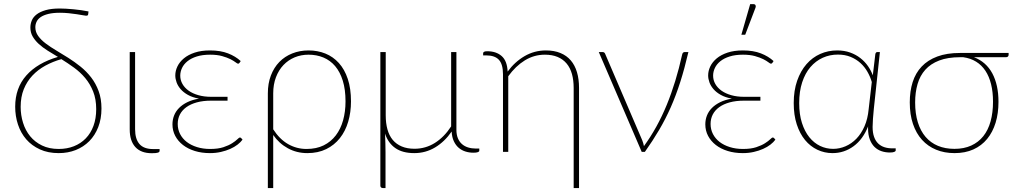

<svg xmlns="http://www.w3.org/2000/svg" viewBox="-20 -750 5020 948"><path d="M270 -14.5Q311 -14.5 345 -28Q379 -41.5 403.5 -66.8Q428 -92 441.5 -128.5Q455 -165 455 -211Q455 -260.5 440 -298Q425 -335.5 400.8 -364.5Q376.5 -393.5 345.5 -416Q314.5 -438.5 283 -458Q241 -446 204.2 -426Q167.5 -406 140.2 -377Q113 -348 97.5 -309.8Q82 -271.5 82 -222.5Q82 -181.5 93.8 -143.8Q105.5 -106 129 -77.2Q152.5 -48.5 187.8 -31.5Q223 -14.5 270 -14.5ZM415.5 -680.5Q415 -675 412.2 -673.8Q409.5 -672.5 404 -672.5Q401.5 -672.5 389.2 -674.8Q377 -677 359 -679.8Q341 -682.5 319.2 -684.8Q297.5 -687 276 -687Q242 -687 218.8 -681.2Q195.5 -675.5 181.2 -665.8Q167 -656 160.8 -643Q154.5 -630 154.5 -615.5Q154.5 -592 168.5 -572.5Q182.5 -553 205.5 -535.5Q228.5 -518 257.8 -500.8Q287 -483.5 317.8 -464Q348.5 -444.5 377.8 -421Q407 -397.5 430 -367.8Q453 -338 467 -300.2Q481 -262.5 481 -214.5Q481 -163 465 -122.2Q449 -81.5 420.8 -53Q392.5 -24.5 354 -9.2Q315.5 6 270 6Q217 6 176.8 -12.5Q136.5 -31 109.5 -62.2Q82.5 -93.5 68.8 -135Q55 -176.5 55 -223Q55 -315.5 110 -377.5Q165 -439.5 266 -469Q239 -485 214.5 -500.5Q190 -516 171.2 -533.2Q152.5 -550.5 141.2 -570Q130 -589.5 130 -614Q130 -632 137 -649Q144 -666 161 -679Q178 -692 205.8 -700Q233.5 -708 275.5 -708Q289 -708 306.5 -707Q324 -706 342.8 -704.2Q361.5 -702.5 380.5 -699.8Q399.5 -697 417 -693.5Z M620.5 -493H647V-112Q647 -64 668.5 -39Q690 -14 736.5 -14H768V-5Q768 0.5 760.2 3.5Q752.5 6.5 729.5 6.5Q676 6.5 648.2 -24Q620.5 -54.5 620.5 -111Z M1177.5 -60.5Q1168.5 -48 1153 -36Q1137.5 -24 1116.8 -14.8Q1096 -5.5 1070.8 0.2Q1045.5 6 1016.5 6Q976 6 942 -4.5Q908 -15 883.5 -34Q859 -53 845.2 -79Q831.5 -105 831.5 -136Q831.5 -159 839.5 -179.5Q847.5 -200 864 -216.8Q880.5 -233.5 905 -245.5Q929.5 -257.5 962.5 -263Q930 -269 907.8 -281.5Q885.5 -294 871.8 -310Q858 -326 851.8 -343.5Q845.5 -361 845.5 -377.5Q845.5 -400 856 -422Q866.5 -444 887.8 -461.8Q909 -479.5 941.2 -490.2Q973.5 -501 1017 -501Q1068.5 -501 1105.8 -486.5Q1143 -472 1168.5 -448.5L1162.5 -439.5Q1159.5 -435.5 1155.5 -435.5Q1152 -435.5 1143 -442.5Q1134 -449.5 1117.8 -457.8Q1101.5 -466 1076.8 -473Q1052 -480 1017.5 -480Q979.5 -480 951.8 -471.2Q924 -462.5 905.8 -447.8Q887.5 -433 878.8 -414.5Q870 -396 870 -376.5Q870 -354.5 880.8 -335.5Q891.5 -316.5 911.5 -302.2Q931.5 -288 959.8 -280Q988 -272 1022.5 -272H1103.5V-253H1022.5Q982.5 -253 951.8 -244.5Q921 -236 900 -220.8Q879 -205.5 868.2 -184.5Q857.5 -163.5 857.5 -138Q857.5 -111 869.2 -88.2Q881 -65.5 902 -49.2Q923 -33 952.5 -23.8Q982 -14.5 1017.5 -14.5Q1056.5 -14.5 1083 -23.2Q1109.5 -32 1126.2 -42.8Q1143 -53.5 1151.8 -62.2Q1160.5 -71 1164.5 -71Q1168.5 -71 1171 -68Z M1329 -111.5Q1360.5 -62.5 1402.5 -38.5Q1444.5 -14.5 1493.5 -14.5Q1542 -14.5 1578 -32.2Q1614 -50 1638 -81.5Q1662 -113 1674 -156Q1686 -199 1686 -249.5Q1686 -308 1672.5 -351.5Q1659 -395 1634.8 -423.5Q1610.5 -452 1577 -466Q1543.5 -480 1503.5 -480Q1466.5 -480 1434.8 -466.8Q1403 -453.5 1379.5 -428.8Q1356 -404 1342.5 -368.5Q1329 -333 1329 -289ZM1302.5 -289Q1302.5 -338 1317.5 -377.2Q1332.5 -416.5 1359.2 -444Q1386 -471.5 1423 -486.2Q1460 -501 1503.5 -501Q1548.5 -501 1586.8 -485.5Q1625 -470 1653.2 -438.8Q1681.5 -407.5 1697.2 -360.2Q1713 -313 1713 -249.5Q1713 -195.5 1699.2 -149Q1685.5 -102.5 1658.2 -68Q1631 -33.5 1590.8 -13.8Q1550.5 6 1497.5 6Q1445 6 1401.5 -17.8Q1358 -41.5 1329 -83.5V178.5H1302.5Z M2346.5 -16.5V-5.5Q2346.5 -1.5 2339.5 1.2Q2332.5 4 2317.5 4Q2296.5 4 2277.8 -2Q2259 -8 2244.5 -20.5Q2230 -33 2220.8 -52.8Q2211.5 -72.5 2210 -100.5Q2175.5 -50.5 2128.5 -22.2Q2081.5 6 2025.5 6Q1967.5 6 1932 -18.8Q1896.5 -43.5 1881 -90.5Q1882 -67.5 1882.8 -42.8Q1883.5 -18 1883.5 2V178.5H1870.5Q1864.5 178.5 1861.2 175.2Q1858 172 1858 166.5V-493H1884.5V-180.5Q1884.5 -142 1893 -111.2Q1901.5 -80.5 1919.2 -59.2Q1937 -38 1963.8 -26.8Q1990.5 -15.5 2026.5 -15.5Q2081.5 -15.5 2127.5 -44.5Q2173.5 -73.5 2207.5 -126V-493H2233.5V-109.5Q2233.5 -85 2240.8 -67.5Q2248 -50 2260.8 -38.8Q2273.5 -27.5 2291.2 -22Q2309 -16.5 2330 -16.5Z M2365.5 -487.5Q2365.5 -491.5 2370 -494.2Q2374.5 -497 2385.5 -497Q2430 -497 2457 -473.2Q2484 -449.5 2486.5 -396.5Q2521.5 -444.5 2570 -472.8Q2618.5 -501 2675.5 -501Q2716.5 -501 2747.2 -488.2Q2778 -475.5 2798.2 -451.8Q2818.5 -428 2828.8 -393.5Q2839 -359 2839 -315.5V178.5H2812.5V-315.5Q2812.5 -354 2804 -384.5Q2795.5 -415 2777.8 -436.2Q2760 -457.5 2733.2 -468.8Q2706.5 -480 2670.5 -480Q2617 -480 2571.2 -451.8Q2525.5 -423.5 2489.5 -373.5V0H2463.5V-383.5Q2463.5 -432.5 2443.5 -454.5Q2423.5 -476.5 2380.5 -476.5H2365.5Z M3379 -493Q3360 -411.5 3338.8 -345Q3317.5 -278.5 3291.8 -220.2Q3266 -162 3234.5 -108.5Q3203 -55 3164 0H3148.5L2936.5 -493H2955.5Q2961 -493 2964 -490Q2967 -487 2968 -484L3151 -57.5Q3154 -50 3156 -42.8Q3158 -35.5 3159.5 -28.5Q3226 -120 3272 -232Q3318 -344 3348 -480Q3349.5 -487.5 3353 -490.2Q3356.5 -493 3360.5 -493Z M3808.5 -60.5Q3799.5 -48 3784 -36Q3768.5 -24 3747.8 -14.8Q3727 -5.5 3701.8 0.2Q3676.5 6 3647.5 6Q3607 6 3573 -4.5Q3539 -15 3514.5 -34Q3490 -53 3476.2 -79Q3462.5 -105 3462.5 -136Q3462.5 -159 3470.5 -179.5Q3478.5 -200 3495 -216.8Q3511.5 -233.5 3536 -245.5Q3560.5 -257.5 3593.5 -263Q3561 -269 3538.8 -281.5Q3516.5 -294 3502.8 -310Q3489 -326 3482.8 -343.5Q3476.5 -361 3476.5 -377.5Q3476.5 -400 3487 -422Q3497.5 -444 3518.8 -461.8Q3540 -479.5 3572.2 -490.2Q3604.5 -501 3648 -501Q3699.5 -501 3736.8 -486.5Q3774 -472 3799.5 -448.5L3793.5 -439.5Q3790.5 -435.5 3786.5 -435.5Q3783 -435.5 3774 -442.5Q3765 -449.5 3748.8 -457.8Q3732.5 -466 3707.8 -473Q3683 -480 3648.5 -480Q3610.5 -480 3582.8 -471.2Q3555 -462.5 3536.8 -447.8Q3518.5 -433 3509.8 -414.5Q3501 -396 3501 -376.5Q3501 -354.5 3511.8 -335.5Q3522.5 -316.5 3542.5 -302.2Q3562.5 -288 3590.8 -280Q3619 -272 3653.5 -272H3734.5V-253H3653.5Q3613.5 -253 3582.8 -244.5Q3552 -236 3531 -220.8Q3510 -205.5 3499.2 -184.5Q3488.5 -163.5 3488.5 -138Q3488.5 -111 3500.2 -88.2Q3512 -65.5 3533 -49.2Q3554 -33 3583.5 -23.8Q3613 -14.5 3648.5 -14.5Q3687.5 -14.5 3714 -23.2Q3740.5 -32 3757.2 -42.8Q3774 -53.5 3782.8 -62.2Q3791.5 -71 3795.5 -71Q3799.5 -71 3802 -68ZM3640.5 -578.5 3684 -729.5H3701.5Q3707.5 -729.5 3710.2 -724.5Q3713 -719.5 3710.5 -712.5L3659.5 -578.5Z M4284.5 -345Q4277 -371 4263.2 -395.2Q4249.5 -419.5 4228.8 -438.5Q4208 -457.5 4180.2 -469Q4152.5 -480.5 4117 -480.5Q4077 -480.5 4042.2 -464.8Q4007.5 -449 3981.5 -418.8Q3955.5 -388.5 3940.8 -343.8Q3926 -299 3926 -241Q3926 -185.5 3939.5 -143.2Q3953 -101 3976 -72.5Q3999 -44 4029.2 -29.5Q4059.5 -15 4093.5 -15Q4125 -15 4154.8 -27.8Q4184.5 -40.5 4208.5 -65.2Q4232.5 -90 4248.5 -126.5Q4264.5 -163 4269 -211ZM4402.5 -17.5V-7Q4402.5 -3 4395.5 0Q4388.5 3 4373.5 3Q4352 3 4332.5 -3.5Q4313 -10 4298.2 -24.2Q4283.5 -38.5 4274.8 -61.2Q4266 -84 4266 -116Q4266 -118.5 4266 -121.2Q4266 -124 4266.5 -126.5Q4241 -62 4194.5 -28Q4148 6 4090.5 6Q4051 6 4016 -10.5Q3981 -27 3955 -58.5Q3929 -90 3914 -136Q3899 -182 3899 -241Q3899 -303 3916 -351.5Q3933 -400 3962 -433.2Q3991 -466.5 4030 -483.8Q4069 -501 4113.5 -501Q4148.5 -501 4177.2 -490.8Q4206 -480.5 4228 -463.2Q4250 -446 4265.5 -423.8Q4281 -401.5 4289.5 -378L4302 -483Q4304 -493 4312 -493H4324.5L4294.5 -212.5Q4292 -187 4290.2 -163.2Q4288.5 -139.5 4288.5 -123.5Q4288.5 -94.5 4295.8 -74.2Q4303 -54 4316 -41.5Q4329 -29 4346.8 -23.2Q4364.5 -17.5 4386 -17.5Z M4720.5 -467.5Q4659.5 -467.5 4617.2 -451.2Q4575 -435 4548.8 -405.8Q4522.5 -376.5 4510.5 -335.2Q4498.5 -294 4498.5 -244Q4498.5 -189 4511.8 -146.2Q4525 -103.5 4550 -74.2Q4575 -45 4611 -30Q4647 -15 4692.5 -15Q4739.5 -15 4775.2 -31.2Q4811 -47.5 4835 -77.5Q4859 -107.5 4871 -150.8Q4883 -194 4883 -248Q4883 -295.5 4873.5 -334Q4864 -372.5 4845.5 -400.5Q4827 -428.5 4799.5 -445.5Q4772 -462.5 4736 -467.5ZM4960 -488.5V-479Q4960 -475 4957 -471.2Q4954 -467.5 4947 -467.5H4789Q4849 -444.5 4879.5 -387.8Q4910 -331 4910 -247Q4910 -190.5 4895.8 -144Q4881.5 -97.5 4854 -64Q4826.5 -30.5 4786 -12.2Q4745.5 6 4693 6Q4643 6 4602.2 -10.8Q4561.5 -27.5 4532.5 -59.5Q4503.5 -91.5 4487.8 -138Q4472 -184.5 4472 -244.5Q4472 -299.5 4486.2 -344.5Q4500.5 -389.5 4530.8 -421.5Q4561 -453.5 4608 -471Q4655 -488.5 4720 -488.5Z"/></svg>

Font: Lato 2
Style: Regular
Weight: 200
Designer: Lukasz Dziedzic with Adam Twardoch and Botio Nikoltchev
Foundry: tyPoland Lukasz Dziedzic
Version: Version 2.015; 2015-08-06; http://www.latofonts.com/